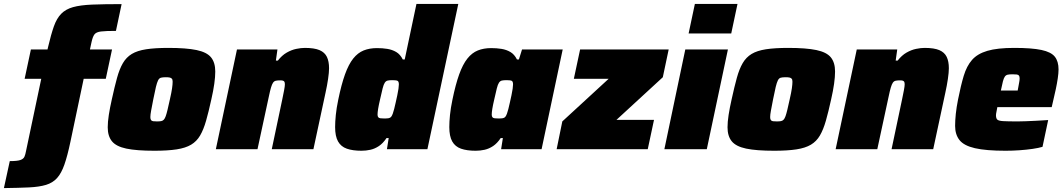

<svg xmlns="http://www.w3.org/2000/svg" viewBox="-80 -763 5443 982"><path d="M-60 199 -30 61Q8 61 24 55.5Q40 50 45 38.5Q50 27 53 10L131 -360H46L78 -510H163L166 -523Q181 -587 195.5 -628Q210 -669 233 -692.5Q256 -716 293.5 -726.5Q331 -737 391.5 -739.5Q452 -742 542 -742L513 -605Q461 -605 436.5 -602Q412 -599 403 -587Q394 -575 388 -547L380 -510H493L461 -360H348L280 -37Q265 34 249.5 78.5Q234 123 212 147.5Q190 172 155.5 182.5Q121 193 68.5 195.5Q16 198 -60 199Z M710 8Q618 8 566 -3Q514 -14 492.5 -40.5Q471 -67 471 -112Q471 -139 476.5 -175Q482 -211 492 -255Q506 -319 518.5 -364.5Q531 -410 548.5 -440Q566 -470 594 -487Q622 -504 667.5 -511Q713 -518 781 -518Q873 -518 925.5 -507Q978 -496 999.5 -469.5Q1021 -443 1021 -397Q1021 -370 1016 -334.5Q1011 -299 1001 -255Q987 -191 974 -145.5Q961 -100 943.5 -70Q926 -40 897.5 -23Q869 -6 823.5 1Q778 8 710 8ZM723 -142Q736 -142 744 -143.5Q752 -145 757.5 -150.5Q763 -156 767.5 -168.5Q772 -181 777 -202Q782 -223 789 -255Q797 -290 800 -311Q803 -332 803 -345Q803 -356 799 -360.5Q795 -365 787.5 -366.5Q780 -368 768 -368Q752 -368 743 -365.5Q734 -363 728.5 -352Q723 -341 717.5 -318.5Q712 -296 704 -255Q697 -219 693 -197.5Q689 -176 689 -164Q689 -154 692.5 -149Q696 -144 703.5 -143Q711 -142 723 -142Z M1024 0 1132 -510H1339L1331 -453H1341Q1362 -480 1386.5 -494Q1411 -508 1435.5 -513Q1460 -518 1479 -518Q1528 -518 1554.5 -506.5Q1581 -495 1592 -472Q1603 -449 1603 -414Q1603 -393 1598 -359Q1593 -325 1585 -289L1523 0H1310L1364 -256Q1369 -280 1373 -301Q1377 -322 1377 -331Q1377 -341 1374.5 -345Q1372 -349 1367 -350.5Q1362 -352 1353 -352Q1339 -352 1330.5 -350Q1322 -348 1316.5 -340Q1311 -332 1306 -315Q1301 -298 1295 -269L1237 0Z M1769 8Q1724 8 1694 -2.5Q1664 -13 1649 -39.5Q1634 -66 1634 -113Q1634 -140 1637.5 -175Q1641 -210 1650 -253Q1666 -331 1684.5 -382.5Q1703 -434 1726.5 -463.5Q1750 -493 1780 -505Q1810 -517 1848 -517Q1876 -517 1901 -513Q1926 -509 1946.5 -497Q1967 -485 1980 -459H1990L2050 -743H2264L2106 0H1899L1908 -57H1897Q1879 -30 1858 -16Q1837 -2 1814.5 3Q1792 8 1769 8ZM1886 -157Q1900 -157 1908 -158.5Q1916 -160 1920.5 -165.5Q1925 -171 1929 -182Q1932 -190 1936 -205.5Q1940 -221 1944 -239.5Q1948 -258 1952 -276Q1956 -294 1958 -309Q1960 -324 1960 -331Q1960 -346 1953.5 -349.5Q1947 -353 1927 -353Q1912 -353 1903 -351Q1894 -349 1888 -340Q1882 -331 1877 -311Q1872 -291 1864 -255Q1857 -225 1854 -206.5Q1851 -188 1851 -177Q1851 -168 1854.5 -163.5Q1858 -159 1866 -158Q1874 -157 1886 -157Z M2353 8Q2308 8 2278 -2.5Q2248 -13 2233 -39.5Q2218 -66 2218 -113Q2218 -140 2221.5 -175Q2225 -210 2234 -253Q2250 -331 2268.5 -382.5Q2287 -434 2310.5 -463.5Q2334 -493 2364 -505Q2394 -517 2432 -517Q2460 -517 2485 -513Q2510 -509 2530.5 -497Q2551 -485 2564 -459H2574L2590 -510H2798L2690 0H2483L2492 -57H2481Q2463 -30 2442 -16Q2421 -2 2398.5 3Q2376 8 2353 8ZM2470 -157Q2484 -157 2492 -158.5Q2500 -160 2504.5 -165.5Q2509 -171 2513 -182Q2516 -190 2520 -205.5Q2524 -221 2528 -239.5Q2532 -258 2536 -276Q2540 -294 2542 -309Q2544 -324 2544 -331Q2544 -346 2537.5 -349.5Q2531 -353 2511 -353Q2496 -353 2487 -351Q2478 -349 2472 -340Q2466 -331 2461 -311Q2456 -291 2448 -255Q2441 -225 2438 -206.5Q2435 -188 2435 -177Q2435 -168 2438.5 -163.5Q2442 -159 2450 -158Q2458 -157 2470 -157Z M2767 0 2796 -142 3033 -360H2855L2887 -510H3340L3310 -368L3073 -150H3265L3233 0Z M3442 -592 3474 -743H3692L3660 -592ZM3318 0 3425 -510H3643L3535 0Z M3880 8Q3788 8 3736 -3Q3684 -14 3662.5 -40.5Q3641 -67 3641 -112Q3641 -139 3646.5 -175Q3652 -211 3662 -255Q3676 -319 3688.5 -364.5Q3701 -410 3718.5 -440Q3736 -470 3764 -487Q3792 -504 3837.5 -511Q3883 -518 3951 -518Q4043 -518 4095.5 -507Q4148 -496 4169.5 -469.5Q4191 -443 4191 -397Q4191 -370 4186 -334.5Q4181 -299 4171 -255Q4157 -191 4144 -145.5Q4131 -100 4113.5 -70Q4096 -40 4067.5 -23Q4039 -6 3993.5 1Q3948 8 3880 8ZM3893 -142Q3906 -142 3914 -143.5Q3922 -145 3927.5 -150.5Q3933 -156 3937.5 -168.5Q3942 -181 3947 -202Q3952 -223 3959 -255Q3967 -290 3970 -311Q3973 -332 3973 -345Q3973 -356 3969 -360.5Q3965 -365 3957.5 -366.5Q3950 -368 3938 -368Q3922 -368 3913 -365.5Q3904 -363 3898.5 -352Q3893 -341 3887.5 -318.5Q3882 -296 3874 -255Q3867 -219 3863 -197.5Q3859 -176 3859 -164Q3859 -154 3862.5 -149Q3866 -144 3873.5 -143Q3881 -142 3893 -142Z M4194 0 4302 -510H4509L4501 -453H4511Q4532 -480 4556.5 -494Q4581 -508 4605.5 -513Q4630 -518 4649 -518Q4698 -518 4724.5 -506.5Q4751 -495 4762 -472Q4773 -449 4773 -414Q4773 -393 4768 -359Q4763 -325 4755 -289L4693 0H4480L4534 -256Q4539 -280 4543 -301Q4547 -322 4547 -331Q4547 -341 4544.5 -345Q4542 -349 4537 -350.5Q4532 -352 4523 -352Q4509 -352 4500.5 -350Q4492 -348 4486.5 -340Q4481 -332 4476 -315Q4471 -298 4465 -269L4407 0Z M5063 8Q4963 8 4906.5 -5Q4850 -18 4827.5 -46.5Q4805 -75 4805 -119Q4805 -147 4808.5 -180.5Q4812 -214 4820 -254Q4834 -325 4849 -375Q4864 -425 4891.5 -456.5Q4919 -488 4970 -503Q5021 -518 5107 -518Q5197 -518 5246.5 -507.5Q5296 -497 5315 -473Q5334 -449 5334 -408Q5334 -389 5330 -362Q5326 -335 5320 -307Q5314 -279 5308 -254L5299 -215H5021Q5020 -208 5017 -194Q5014 -180 5014 -174Q5014 -158 5020.5 -151.5Q5027 -145 5050.5 -143.5Q5074 -142 5125 -142Q5142 -142 5167.5 -143Q5193 -144 5222.5 -145.5Q5252 -147 5281 -149L5252 -12Q5232 -6 5201 -1.5Q5170 3 5134 5.5Q5098 8 5063 8ZM5039 -300H5125L5128 -316Q5131 -333 5133 -343.5Q5135 -354 5135 -362Q5135 -372 5131.5 -376.5Q5128 -381 5120 -382Q5112 -383 5099 -383Q5083 -383 5074 -381Q5065 -379 5059.5 -371.5Q5054 -364 5049.5 -347Q5045 -330 5039 -300Z"/></svg>

Font: Saira Thin Black
Style: Italic
Weight: 900
Italic angle: -12°
Version: Version 1.101